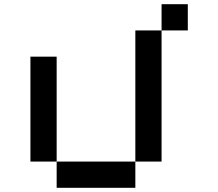

<svg xmlns="http://www.w3.org/2000/svg" viewBox="-20 -895 1040 915"><path d="M750 -875H875V-750H750ZM750 -750V-125H625V-750ZM625 -125V0H250V-125ZM250 -125H125V-625H250Z"/></svg>

Font: Dogica Pixel
Style: Regular
Weight: 400
Designer: Roberto Mocci
Version: Version 001.000